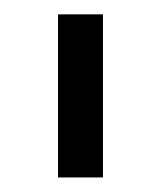

<svg xmlns="http://www.w3.org/2000/svg" viewBox="-20 -720 222 265"><path d="M60.1 -700.2H122.1V-475.1H60.1Z"/></svg>

Font: Montserrat-Arabic Light
Style: Regular
Weight: 300
Designer: Mohamed Gaber
Foundry: Kief Type Foundry
Version: Version 5.008;PS 005.008;hotconv 1.0.88;makeotf.lib2.5.64775